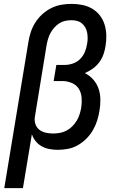

<svg xmlns="http://www.w3.org/2000/svg" viewBox="-20 -763 640 988"><path d="M2 205 126 -546Q130 -572 138.5 -598Q147 -624 162 -647.5Q177 -671 198 -690Q219 -709 244 -721.5Q269 -734 295.5 -738.5Q322 -743 348 -743Q377 -743 404 -737.5Q431 -732 454 -718.5Q477 -705 493.5 -684Q510 -663 518 -637Q526 -611 527 -583Q528 -555 523 -526Q520 -505 512.5 -483.5Q505 -462 491 -443Q477 -424 457.5 -410Q438 -396 417 -387Q442 -374 460 -353.5Q478 -333 487 -307Q496 -281 496.5 -252Q497 -223 492 -194Q488 -168 480 -142.5Q472 -117 458 -93Q444 -69 424 -49Q404 -29 380 -15.5Q356 -2 329.5 3Q303 8 278 8Q256 8 234.5 4Q213 0 195 -10Q177 -20 164 -36Q151 -52 144 -72L98 205ZM252 -76Q270 -76 287.5 -79Q305 -82 321.5 -90.5Q338 -99 351.5 -112.5Q365 -126 374.5 -141.5Q384 -157 389.5 -174.5Q395 -192 398 -209Q402 -234 400 -260Q398 -286 385.5 -306Q373 -326 349.5 -336Q326 -346 301 -346H256L270 -429H315Q335 -429 356 -436.5Q377 -444 392.5 -459.5Q408 -475 416.5 -495.5Q425 -516 428 -536Q431 -551 431 -566Q431 -581 428.5 -595Q426 -609 419 -621.5Q412 -634 401 -643Q390 -652 376 -655.5Q362 -659 347 -659Q331 -659 315 -655.5Q299 -652 285 -643Q271 -634 259.5 -621Q248 -608 240 -593.5Q232 -579 227.5 -563.5Q223 -548 220 -532L160 -165Q156 -146 161.5 -127Q167 -108 181 -96.5Q195 -85 214 -80.5Q233 -76 252 -76Z"/></svg>

Font: Iosevka Curly Slab MdEx
Style: Italic
Weight: 500
Width: 7
Italic angle: -9°
Monospace: yes
Designer: Belleve Invis
Foundry: Belleve Invis
Version: Version 11.0.0; ttfautohint (v1.8.3)